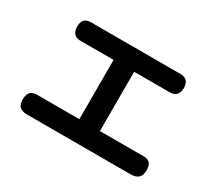

<svg xmlns="http://www.w3.org/2000/svg" viewBox="-124 -918 1247 1120"><g transform="rotate(30 500.0 -357.5)"><path d="M836.9 -31.2H161.1Q122.1 -29.3 103 -43.9Q84 -58.6 84 -95.7Q84 -133.8 103.5 -148.9Q123 -164.1 164.1 -160.2H427.7V-559.6H217.8Q146.5 -554.7 146.5 -622.1Q146.5 -658.2 165 -672.4Q183.6 -686.5 220.7 -683.6H793Q865.2 -689.5 865.2 -622.1Q865.2 -554.7 793.9 -559.6H566.4V-160.2H840.8Q880.9 -164.1 898.9 -149.4Q917 -134.8 917 -96.7Q917 -26.4 836.9 -31.2Z"/></g></svg>

Font: GenSenMaruGothic TW TTF Bold
Style: Regular
Weight: 700
Version: Version 1.301